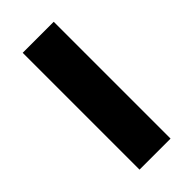

<svg xmlns="http://www.w3.org/2000/svg" viewBox="-173 -554 595 595"><g transform="rotate(-45 125.0 -256.0)"><path d="M195 -512H59V0H195Z"/></g></svg>

Font: Geom SemiBold
Style: Bold
Weight: 600
Version: Version 1.102